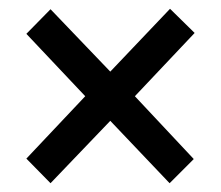

<svg xmlns="http://www.w3.org/2000/svg" viewBox="-20 -572 503 437"><path d="M367 -552 423 -497 287 -353 421 -210 366 -155 231 -297 95 -155 40 -211 174 -353 40 -495 95 -551 231 -409Z"/></svg>

Font: Avrile Sans Condensed Medium
Style: Regular
Weight: 500
Width: 3
Designer: Monotype Design Team
Foundry: Monotype Imaging Inc.
Version: Version 2.001;September 10, 2019;FontCreator 11.5.0.2425 64-